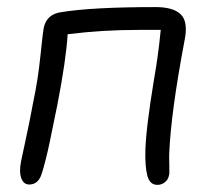

<svg xmlns="http://www.w3.org/2000/svg" viewBox="-20 -517 590 539"><path d="M421.9 2Q400.4 2 393.6 -23.9Q386.7 -49.8 388.2 -98.1Q389.6 -133.8 395.8 -182.1Q401.9 -230.5 411.1 -286.1Q420.4 -341.8 421.9 -354Q427.7 -395 431.2 -433.1H370.1Q266.6 -433.1 169.9 -420.9Q165.5 -348.6 141.1 -223.1Q138.7 -211.4 131.3 -175.5Q124 -139.6 119.6 -118.2Q115.2 -96.7 108.6 -70.3Q102.1 -43.9 97.2 -29.8Q87.9 1 62 1Q46.4 1 39.8 -16.8Q33.2 -34.7 39.1 -64Q42 -77.6 49.3 -111.8Q56.6 -146 63 -176.8Q69.3 -207.5 73.2 -230Q86.4 -291.5 93.3 -358.4Q100.1 -425.3 103 -439.9Q111.3 -477.1 151.9 -482.9Q238.8 -497.1 417 -497.1Q467.3 -497.1 488 -476.1Q508.8 -455.1 498 -402.8Q460 -202.1 455.1 -86.9Q454.6 -79.1 455.3 -52.5Q456.1 -25.9 454.1 -23.9Q452.6 -13.7 443.4 -5.9Q434.1 2 421.9 2Z"/></svg>

Font: Shantell Sans Bouncy
Style: Italic
Weight: 300
Italic angle: -11.31°
Designer: Stephen Nixon, Anya Danilova, Shantell Martin
Foundry: Arrow Type
Version: Version 1.006;[9816181b4]